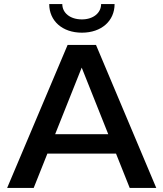

<svg xmlns="http://www.w3.org/2000/svg" viewBox="-20 -920 800 940"><path d="M450 -700H311L15 0H145L212 -168H548L615 0H745ZM541 -900H475C475 -857 437 -825 381 -825C323 -825 285 -857 285 -900H221C221 -818 285 -760 381 -760C477 -760 541 -818 541 -900ZM250 -263 380 -589 510 -263Z"/></svg>

Font: Gully Medium
Style: Regular
Weight: 500
Designer: jaikishan Patel
Foundry: MagicType
Version: Version 1.000;Glyphs 3.2 (3242)